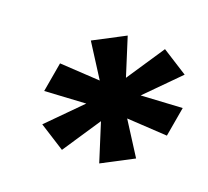

<svg xmlns="http://www.w3.org/2000/svg" viewBox="-80 -849 650 600"><g transform="rotate(20 244.5 -549.0)"><path d="M94 -400 201 -508 64 -500 81 -598 216 -590 147 -698 250 -752 290 -626 374 -752 459 -698 352 -590 489 -598 472 -500 337 -508 406 -400 303 -346 263 -472 179 -346Z"/></g></svg>

Font: Sarabun ExtraBold
Style: Italic
Weight: 800
Italic angle: -10°
Designer: Suppakit Chalermlarp | Katatrad Co.,Ltd.
Foundry: Cadson Demak Co.,Ltd.
Version: Version 1.000; ttfautohint (v1.6)